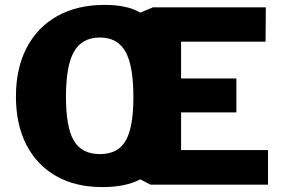

<svg xmlns="http://www.w3.org/2000/svg" viewBox="-20 -753 1162 783"><path d="M1073 -141V0H593.5L552 -21.5Q523 -6 484 2Q445 10 397.5 10Q287.5 10 208.5 -35.2Q129.5 -80.5 87.2 -163.2Q45 -246 45 -359.5Q45 -474 88.5 -557.8Q132 -641.5 213 -687.2Q294 -733 407 -733Q452.5 -733 488.8 -725.2Q525 -717.5 552 -701.5L603.5 -723H1064L1063 -583H718.5V-433H944V-294.5H718.5V-141ZM387.5 -124.5Q460.5 -124.5 492.2 -178.5Q524 -232.5 524 -357.5Q524 -485.5 491.5 -542.8Q459 -600 387.5 -600Q315 -600 282 -542.8Q249 -485.5 249 -357.5Q249 -233 281.5 -178.8Q314 -124.5 387.5 -124.5Z"/></svg>

Font: Public Sans Thin ExtraBold
Style: Regular
Weight: 800
Version: Version 1.007